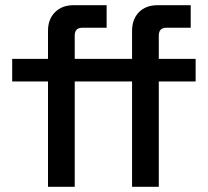

<svg xmlns="http://www.w3.org/2000/svg" viewBox="-20 -720 803 740"><path d="M165 0V-406H27V-493H165V-601Q165 -646 192 -673Q219 -700 264 -700H391V-613H297Q268 -613 268 -583V-493H379V-406H268V0ZM489 0V-406H379V-493H489V-601Q489 -646 515.5 -673Q542 -700 588 -700H715V-613H621Q592 -613 592 -583V-493H734V-406H592V0Z"/></svg>

Font: Space Grotesk Medium
Style: Regular
Weight: 500
Designer: Florian Karsten
Foundry: Florian Karsten
Version: Version 2.000